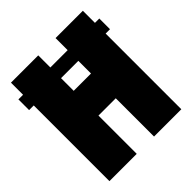

<svg xmlns="http://www.w3.org/2000/svg" viewBox="-190 -833 965 965"><g transform="rotate(-45 292.5 -350.0)"><path d="M5 -538V-614H580V-538ZM38 0V-700H232V-448H355V-700H549V0H355V-272H232V0Z"/></g></svg>

Font: Tektur SemiCondensed ExtraBold
Style: Regular
Weight: 800
Width: 4
Designer: Adam Jagosz
Foundry: Adam Jagosz
Version: Version 1.005;gftools[0.9.30]